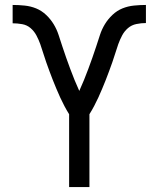

<svg xmlns="http://www.w3.org/2000/svg" viewBox="-20 -755 640 775"><path d="M259 0V-294Q249 -310 240 -327Q231 -344 223 -361.5Q215 -379 207.5 -397Q200 -415 193 -432.5Q186 -450 179.5 -468Q173 -486 166.5 -504Q160 -522 154.5 -540.5Q149 -559 142.5 -577Q136 -595 127 -612Q118 -629 103.5 -641.5Q89 -654 69.5 -657.5Q50 -661 31 -661V-735Q55 -735 79.5 -732.5Q104 -730 126 -721Q148 -712 166 -695Q184 -678 196.5 -657.5Q209 -637 216.5 -614Q224 -591 231.5 -568Q239 -545 247 -522.5Q255 -500 263.5 -477Q272 -454 281 -432Q290 -410 300 -388Q310 -410 319 -432Q328 -454 336.5 -477Q345 -500 353 -522.5Q361 -545 368.5 -568Q376 -591 383.5 -614Q391 -637 403.5 -657.5Q416 -678 434 -695Q452 -712 474 -721Q496 -730 520.5 -732.5Q545 -735 569 -735V-662Q550 -662 530.5 -658Q511 -654 496.5 -641.5Q482 -629 473 -612Q464 -595 457.5 -577Q451 -559 445.5 -540.5Q440 -522 433.5 -504Q427 -486 420.5 -468Q414 -450 407 -432.5Q400 -415 392.5 -397Q385 -379 377 -361.5Q369 -344 360 -327Q351 -310 341 -294V0Z"/></svg>

Font: Iosevka Mono
Style: Regular
Weight: 400
Designer: Belleve Invis
Foundry: Belleve Invis
Version: Version 11.1.1